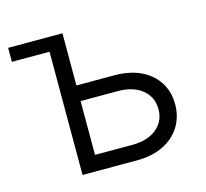

<svg xmlns="http://www.w3.org/2000/svg" viewBox="-83 -630 775 724"><g transform="rotate(-15 304.0 -268.0)"><path d="M6.8 -481V-535.6H183.6V-481ZM207 -332H365.7Q426.3 -332 469.7 -311.3Q513.2 -290.5 536.6 -253.4Q560.1 -216.3 560.1 -167.5Q560.1 -118.7 536.6 -80.8Q513.2 -43 469.7 -21.5Q426.3 0 365.7 0H153.8V-535.6H218.8V-61H364.7Q423.8 -61 459.2 -89.6Q494.6 -118.2 494.6 -165.5Q494.6 -213.4 459.2 -242.2Q423.8 -271 364.7 -271H207Z"/></g></svg>

Font: Inter 20pt Light
Style: Regular
Weight: 300
Version: Version 4.001;git-66647c0bb